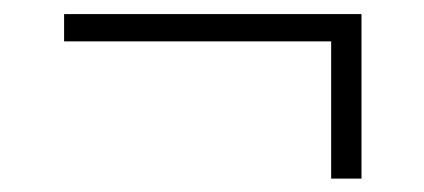

<svg xmlns="http://www.w3.org/2000/svg" viewBox="-20 -348 614 278"><path d="M459.5 -89.4V-288.1H72.8V-327.6H503.4V-89.4Z"/></svg>

Font: Elstob
Style: Italic
Weight: 400
Italic angle: -20°
Designer: Peter S. Baker
Version: Version 1.015